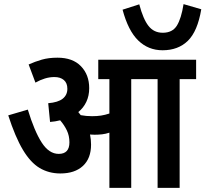

<svg xmlns="http://www.w3.org/2000/svg" viewBox="-20 -912 997 932"><path d="M422 -210Q422 -143 382.5 -106.5Q343 -70 273 -70Q217 -70 172.5 -96.5Q128 -123 91 -185Q54 -247 20 -352L115 -380Q147 -275 182.5 -220Q218 -165 265 -165Q317 -165 317 -221Q317 -253 304.5 -279Q292 -305 272 -328Q249 -322 223 -320L214 -411Q262 -415 284.5 -433Q307 -451 307 -481Q307 -509 290 -523.5Q273 -538 244 -538Q221 -538 198 -531Q175 -524 152 -511L119 -599Q150 -613 183 -622.5Q216 -632 259 -632Q333 -632 373 -590.5Q413 -549 413 -484Q413 -447 399 -417.5Q385 -388 360 -368Q366 -361 372 -353Q398 -348 427 -348Q451 -348 470.5 -351Q490 -354 511 -361V-528H457V-622H932V-528H852V0H745V-528H617V0H511V-268Q493 -262 475.5 -260Q458 -258 439 -258Q429 -258 417 -259Q422 -235 422 -210ZM957 -867Q939 -760 892 -714Q845 -668 769 -668Q700 -668 651 -715.5Q602 -763 575 -865L656 -891Q675 -819 701 -786Q727 -753 770 -753Q817 -753 838.5 -787.5Q860 -822 871 -892Z"/></svg>

Font: Noto Sans Devanagari Condensed SemiBold
Style: Regular
Weight: 600
Width: 3
Designer: Jelle Bosma - Monotype Design Team
Foundry: Monotype Imaging Inc.
Version: Version 2.004; ttfautohint (v1.8.4.7-5d5b)